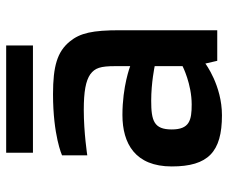

<svg xmlns="http://www.w3.org/2000/svg" viewBox="-78 -639 732 616"><g transform="rotate(-90 288.0 -331.0)"><path d="M62 -146C62 -28.8 108.9 15.1 226.1 15.1C321.8 15.1 392.1 -38.1 392.1 -38.1L400.9 0H499V-312C499 -399.9 490.2 -439.9 462.9 -473.1C430.2 -513.2 383.8 -526.9 293.9 -526.9C161.1 -526.9 97.7 -498 97.7 -498V-417C97.7 -417 170.4 -428.2 243.7 -428.2C301.8 -428.2 336.9 -421.9 357.9 -407.2C377.9 -392.1 383.8 -375 383.8 -327.1V-279.3C383.8 -279.3 319.8 -304.2 227.1 -304.2C135.3 -304.2 62 -263.2 62 -146ZM180.7 -146C180.7 -203.1 208.5 -211.9 272.9 -211.9C331.1 -211.9 383.8 -200.7 383.8 -200.7V-111.3C383.8 -111.3 326.7 -82 260.7 -82C210.4 -82 180.7 -88.9 180.7 -146ZM106 -591.3H450.2V-677.2H106Z"/></g></svg>

Font: Doppio One
Style: Regular
Weight: 400
Designer: Szymon Celej
Foundry: Sorkin Type Co
Version: Version 1.002